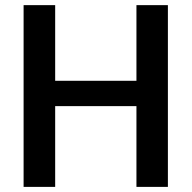

<svg xmlns="http://www.w3.org/2000/svg" viewBox="-20 -731 750 751"><path d="M636.7 -710.9H513.7V-415H195.8V-710.9H72.3V0H195.8V-315.9H513.7V0H636.7Z"/></svg>

Font: Shabnam Medium
Style: Regular
Weight: 500
Foundry: DejaVu fonts team - Redesigned by Saber Rastikerdar - Based on Vazir font
Version: Version 5.0.1